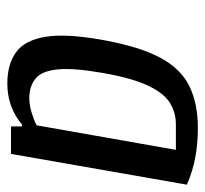

<svg xmlns="http://www.w3.org/2000/svg" viewBox="-38 -512 560 524"><g transform="rotate(90 242.0 -250.0)"><path d="M208 10Q156 10 123 -13.5Q90 -37 80.5 -93.5Q71 -150 89 -250Q107 -350 137 -406.5Q167 -463 214.5 -486.5Q262 -510 329 -510Q374 -510 412 -502.5Q450 -495 484 -480L400 0H325V-30H320Q272 10 208 10ZM248 -50Q267 -50 288 -56.5Q309 -63 322 -70L389 -450H319Q287 -450 260.5 -433.5Q234 -417 213.5 -373.5Q193 -330 179 -250Q165 -170 169.5 -126.5Q174 -83 195 -66.5Q216 -50 248 -50Z"/></g></svg>

Font: Cuprum
Style: Italic
Weight: 400
Italic angle: -10°
Designer: Jovanny Lemonad
Foundry: Jovanny Lemonad
Version: Version 3.000